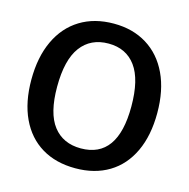

<svg xmlns="http://www.w3.org/2000/svg" viewBox="-110 -859 962 977"><g transform="rotate(15 370.5 -371.0)"><path d="M193.5 -35C243.2 -5 302.3 10 371 10C439 10 497.8 -5 547.5 -35C597.2 -65 635.3 -108.5 662 -165.5C688.7 -222.5 702 -290.3 702 -369C702 -448.3 688.5 -516.7 661.5 -574C634.5 -631.3 596.2 -675.3 546.5 -706C496.8 -736.7 438.7 -752 372 -752C304 -752 245 -736.7 195 -706C145 -675.3 106.5 -631.2 79.5 -573.5C52.5 -515.8 39 -447.3 39 -368C39 -289.3 52.3 -221.7 79 -165C105.7 -108.3 143.8 -65 193.5 -35ZM566 -367C566 -185.7 501.3 -95 372 -95C309.3 -95 260.8 -117.2 226.5 -161.5C192.2 -205.8 175 -274.3 175 -367C175 -461.7 192.2 -532 226.5 -578C260.8 -624 309.3 -647 372 -647C434 -647 481.8 -624 515.5 -578C549.2 -532 566 -461.7 566 -367Z"/></g></svg>

Font: Morrison SemiBold
Style: Regular
Weight: 600
Designer: Pablo Impallari, Rodrigo Fuenzalida (Modified by Dan O. Williams)
Version: Version 0.030; ttfautohint (v1.8.1)